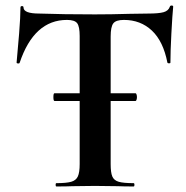

<svg xmlns="http://www.w3.org/2000/svg" viewBox="-20 -674 672 694"><path d="M173 -323Q173 -337 177 -337H470Q472 -337 473.5 -332.5Q475 -328 475 -323Q475 -318 473.5 -313.5Q472 -309 470 -309H177Q173 -309 173 -323ZM51 -447Q50 -444 45 -444.5Q40 -445 40 -448Q44 -488 49 -551.5Q54 -615 54 -647Q54 -652 59.5 -652Q65 -652 65 -647Q65 -625 122 -625Q208 -622 323 -622Q382 -622 448 -624L516 -625Q554 -625 571.5 -630Q589 -635 594 -650Q595 -654 600.5 -654Q606 -654 606 -650Q603 -620 599.5 -554Q596 -488 596 -448Q596 -445 591 -445Q586 -445 585 -448Q570 -525 529 -563.5Q488 -602 428 -602Q399 -602 389.5 -589.5Q380 -577 380 -542V-81Q380 -50 386 -36Q392 -22 409 -17Q426 -12 463 -12Q466 -12 466 -6Q466 0 463 0Q427 0 406 -1L323 -2L242 -1Q221 0 184 0Q181 0 181 -6Q181 -12 184 -12Q220 -12 237.5 -17Q255 -22 261.5 -36.5Q268 -51 268 -81V-544Q268 -578 259 -590Q250 -602 222 -602Q103 -602 51 -447Z"/></svg>

Font: Cormorant Unicase
Style: Bold
Weight: 700
Designer: Christian Thalmann (Catharsis Fonts)
Foundry: Catharsis Fonts
Version: Version 4.000